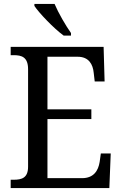

<svg xmlns="http://www.w3.org/2000/svg" viewBox="-20 -951 618 971"><path d="M302 -771H339V-784C312 -822 275 -886 256 -931H154V-921C177 -886 252 -807 302 -771ZM34 0H533L540 -175H490L484 -132C477 -88 454 -50 395 -50H220V-349H442V-398H220V-664H373C429 -664 450 -626 454 -582L459 -539H509L504 -714H34V-672H49C89 -672 122 -663 122 -601V-108C122 -51 90 -42 49 -42H34Z"/></svg>

Font: Noto Serif Devanagari SemiCondensed
Style: Regular
Weight: 400
Width: 4
Designer: Universal Thirst, Indian Type Foundry and the Monotype Design Team
Foundry: Monotype Imaging Inc.
Version: Version 2.004